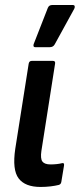

<svg xmlns="http://www.w3.org/2000/svg" viewBox="-20 -733 316 761"><path d="M140.8 8Q79.4 8 53.8 -26Q28.1 -59.9 40.5 -143.2L93.7 -480.6Q95.7 -491.7 106.1 -491.7H189.7Q200.3 -491.7 198.3 -480.6L144.1 -135Q139.5 -104.2 148.1 -92.7Q156.7 -81.3 180.4 -81.3Q192 -81.3 204 -82.5Q216 -83.7 226 -86.3Q235.7 -88.7 233.7 -76.5L223 -11.7Q221.2 -2.2 212.8 0Q199.2 3.4 180.4 5.7Q161.5 8 140.8 8ZM119.7 -546Q114.1 -546 112.9 -550.3Q111.7 -554.6 114.1 -559.8L169.6 -701.8Q172.4 -708.4 176.9 -710.8Q181.4 -713.2 187.8 -713.2H268Q274.8 -713.2 276 -708.7Q277.2 -704.2 274.4 -698.4L197 -557.4Q191 -546 177.2 -546Z"/></svg>

Font: Sofia Sans Condensed
Style: Italic
Weight: 400
Italic angle: -9°
Designer: Botio Nikoltchev, Ani Petrova
Foundry: lettersoup
Version: Version 4.101